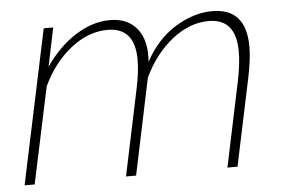

<svg xmlns="http://www.w3.org/2000/svg" viewBox="-43 -587 956 645"><g transform="rotate(-5 435.0 -264.0)"><path d="M125 -520H157L130 -390Q175 -455 232.5 -491.5Q290 -528 349 -528Q409 -528 440.5 -488Q472 -448 466 -377Q506 -451 568.5 -489.5Q631 -528 694 -528Q808 -528 808 -398Q808 -376 804.5 -349.5Q801 -323 795 -294L733 0H699L760 -290Q771 -345 771 -385Q771 -496 679 -496Q614 -496 554.5 -448.5Q495 -401 459 -324L391 0H357L418 -290Q430 -346 430 -387Q430 -496 338 -496Q273 -496 213.5 -449Q154 -402 118 -325L49 0H15Z"/></g></svg>

Font: Raleway ExtraLight
Style: Italic
Weight: 200
Italic angle: -12°
Designer: Matt McInerney, Pablo Impallari, Rodrigo Fuenzalida
Foundry: Matt McInerney, Pablo Impallari, Rodrigo Fuenzalida
Version: Version 4.026